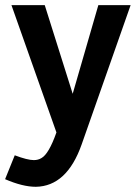

<svg xmlns="http://www.w3.org/2000/svg" viewBox="-46 -508 522 738"><path d="M332 -488.3 233.4 -147.5 126 -488.3H-2L170.9 1Q141.6 84 113.3 99.6Q100.6 107.4 84 107.4Q59.6 107.4 10.7 88.9L-26.4 180.7Q41 210 91.8 210Q210.9 208 267.6 47.9L456.1 -488.3Z"/></svg>

Font: Yaldevi Colombo
Style: Bold
Weight: 700
Designer: Sol Matas, Denzil Rajitha, Kosala Senevirathne and Pathum Egodawatta
Foundry: Mooniak
Version: Version 1.020 ; ttfautohint (v1.6)